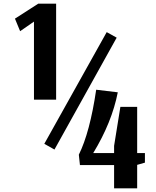

<svg xmlns="http://www.w3.org/2000/svg" viewBox="-20 -770 845 1040"><path d="M501 -284 618 -270Q586 -107 485 59H598V20L632 -191H723V59H765V111L723 123V250H598V124H413L407 68Q467 -53 501 -284ZM612 -566 275 40 220 9 558 -596ZM187 -750H284V-230H164V-653L89 -601L61 -669Z"/></svg>

Font: ArsenalBold
Style: Bold
Weight: 700
Designer: Andrij Shevchenko
Foundry: Stairsfor.com
Version: Version 1.000